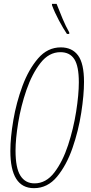

<svg xmlns="http://www.w3.org/2000/svg" viewBox="-20 -971 475 1001"><path d="M157 10Q228 10 277.5 -50Q327 -110 358 -199.5Q389 -289 403.5 -382.5Q418 -476 418 -544Q418 -640 387 -682Q356 -724 297 -724Q228 -724 178.5 -666.5Q129 -609 97 -522.5Q65 -436 49.5 -344.5Q34 -253 34 -184Q34 10 157 10ZM160 -15Q112 -15 86.5 -55Q61 -95 61 -186Q61 -246 75 -332Q89 -418 118 -502Q147 -586 191 -642.5Q235 -699 295 -699Q344 -699 367.5 -662.5Q391 -626 391 -542Q391 -478 377 -389Q363 -300 335 -214.5Q307 -129 263.5 -72Q220 -15 160 -15ZM329 -794H341V-802Q322 -836 306.5 -873Q291 -910 275 -951H251V-944Q265 -906 287.5 -864Q310 -822 329 -794Z"/></svg>

Font: Noto Sans Display Condensed Thin
Style: Italic
Weight: 250
Width: 3
Italic angle: -12°
Designer: Monotype Design Team
Foundry: Monotype Imaging Inc.
Version: Version 1.900